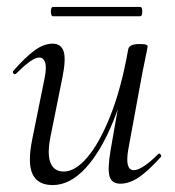

<svg xmlns="http://www.w3.org/2000/svg" viewBox="-20 -521 505 554"><path d="M132 13Q89 13 74 -18.5Q59 -50 73 -119L109 -297Q115 -328 110 -341.5Q105 -355 93 -355Q82 -355 65 -342.5Q48 -330 27 -309Q23 -305 19 -309Q15 -313 19 -317Q52 -355 79 -375Q106 -395 132 -395Q156 -395 163.5 -373Q171 -351 160 -297L128 -138Q115 -80 125 -53Q135 -26 164 -26Q197 -26 232 -67Q267 -108 298.5 -187Q330 -266 350 -379L363 -378Q343 -261 307.5 -173Q272 -85 227 -36Q182 13 132 13ZM327 9Q302 9 296 -12.5Q290 -34 299 -87L350 -379Q353 -394 382 -394Q397 -394 401.5 -392Q406 -390 406 -388Q406 -384 401 -361Q396 -338 391 -312L350 -89Q340 -30 366 -30Q378 -30 396 -42Q414 -54 436 -76Q439 -80 443 -75.5Q447 -71 444 -68Q409 -29 381.5 -10Q354 9 327 9ZM133 -474Q129 -474 127.5 -481Q126 -488 127.5 -494.5Q129 -501 133 -501H384Q389 -501 390 -494.5Q391 -488 390 -481Q389 -474 384 -474Z"/></svg>

Font: Cormorant
Style: Italic
Weight: 400
Italic angle: -10°
Designer: Christian Thalmann (Catharsis Fonts)
Foundry: Catharsis Fonts
Version: Version 4.000